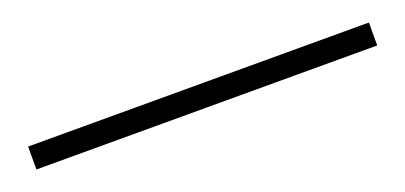

<svg xmlns="http://www.w3.org/2000/svg" viewBox="-16 -28 532 252"><g transform="rotate(-20 250.0 98.0)"><path d="M12 114H488V82H12V114Z"/></g></svg>

Font: Assistant ExtraLight
Style: Regular
Weight: 275
Designer: Hebrew By Ben Nathan, Latin by Paul Hunt
Version: Version 2.001;PS 002.001;hotconv 1.0.88;makeotf.lib2.5.64775